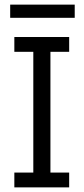

<svg xmlns="http://www.w3.org/2000/svg" viewBox="-20 -810 362 830"><path d="M42 0V-64H124V-586H42V-650H279V-586H198V-64H279V0ZM24 -733V-790H303V-733Z"/></svg>

Font: Zilla Slab Regular
Style: Regular
Weight: 400
Designer: Typotheque.com
Foundry: Typotheque type foundry
Version: Version 1.0; 2017